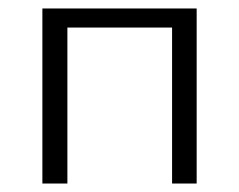

<svg xmlns="http://www.w3.org/2000/svg" viewBox="-20 -433 565 453"><path d="M444 -413V0H386V-368H139V0H80V-413Z"/></svg>

Font: EauTest Semilight
Style: Italic
Weight: 300
Italic angle: -12°
Designer: Christian Thalmann (Catharsis Fonts)
Version: Version 0.001;PS 000.001;hotconv 1.0.88;makeotf.lib2.5.64775